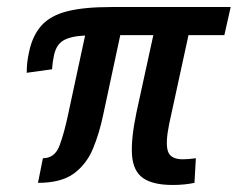

<svg xmlns="http://www.w3.org/2000/svg" viewBox="-20 -520 676 546"><path d="M102 -70Q136 -70 149.5 -106.5Q163 -143 174 -196L222 -419Q180 -417 159.5 -404.5Q139 -392 133 -360Q131 -351 130 -343Q129 -335 128 -323L56 -313Q56 -328 57.5 -342Q59 -356 63 -374Q73 -420 98.5 -448Q124 -476 171.5 -488Q219 -500 296 -500H636L618 -420H516L461 -167Q450 -113 457.5 -90Q465 -67 500 -67Q515 -67 537 -70L533 0Q505 6 471 6Q415 6 387 -13.5Q359 -33 355.5 -78Q352 -123 368 -200L416 -420H322L274 -196Q263 -142 244.5 -97.5Q226 -53 190 -26.5Q154 0 88 0Z"/></svg>

Font: Epunda Sans Medium
Style: Italic
Weight: 500
Italic angle: -12.0243°
Designer: Simon Atzbach
Foundry: typofactur
Version: Version 2.204; ttfautohint (v1.8.4.7-5d5b)